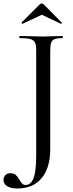

<svg xmlns="http://www.w3.org/2000/svg" viewBox="-70 -830 418 1093"><path d="M286 -613Q255 -613 240.5 -607Q226 -601 221 -586.5Q216 -572 216 -542V20Q216 124 167.5 183.5Q119 243 28 243Q-8 243 -29 230Q-50 217 -50 195Q-50 178 -39.5 167Q-29 156 -10 156Q9 156 20 166Q31 176 41 194Q50 209 57 216Q64 223 75 223Q106 223 121 184Q136 145 136 57V-544Q136 -574 129 -588Q122 -602 102.5 -607.5Q83 -613 42 -613Q40 -613 40 -619Q40 -625 42 -625L101 -624Q147 -622 175 -622Q201 -622 241 -624L286 -625Q288 -625 288 -619Q288 -613 286 -613ZM156 -805Q161 -810 168 -810Q174 -810 179 -805L281 -702Q284 -700 281 -696.5Q278 -693 276 -695L168 -746L59 -695Q57 -694 54 -697Q51 -700 53 -702Z"/></svg>

Font: Cormorant Infant Medium
Style: Regular
Weight: 500
Designer: Christian Thalmann (Catharsis Fonts)
Version: Version 3.000